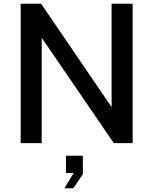

<svg xmlns="http://www.w3.org/2000/svg" viewBox="-20 -762 816 1022"><path d="M574 -192 199 -742H90V0H202V-561L586 0H686V-742H574ZM370 240 421 165V67H331V159H372L323 240Z"/></svg>

Font: Cheyenne Sans Medium
Style: Regular
Weight: 500
Designer: The Public Sans project authors (U.S. Web Design System), Libre Franklin designed by Pablo Impallari and Rodrigo Fuenzal
Foundry: The Cheyenne Sans Project Authors
Version: Version 2.007